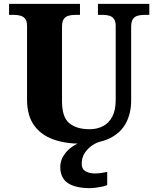

<svg xmlns="http://www.w3.org/2000/svg" viewBox="-20 -734 810 994"><path d="M400 10Q317 10 254 -13Q191 -36 155.5 -86.5Q120 -137 120 -218V-598Q120 -624 111 -636Q102 -648 86.5 -652.5Q71 -657 53 -657H27V-714H394V-657H368Q350 -657 334.5 -652.5Q319 -648 310 -635Q301 -622 301 -594V-210Q301 -127 339 -96Q377 -65 443 -65Q482 -65 512.5 -80.5Q543 -96 561 -129.5Q579 -163 579 -217V-598Q579 -624 570 -636Q561 -648 546.5 -652.5Q532 -657 513 -657H487V-714H753V-657H727Q708 -657 692.5 -652.5Q677 -648 668 -635Q659 -622 659 -594V-215Q659 -148 632.5 -97.5Q606 -47 549 -18.5Q492 10 400 10ZM446 240Q370 240 331 213.5Q292 187 292 130Q292 99 309 72Q326 45 353 26Q380 7 410 0H496Q475 6 453.5 21.5Q432 37 417.5 60Q403 83 403 115Q403 141 422.5 152.5Q442 164 472 164Q486 164 501.5 162Q517 160 535 156V224Q525 229 508 232.5Q491 236 474 238Q457 240 446 240Z"/></svg>

Font: Noto Serif Hebrew ExtraBold
Style: Regular
Weight: 800
Version: Version 2.003